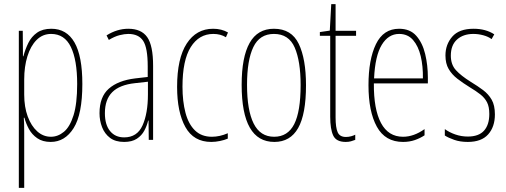

<svg xmlns="http://www.w3.org/2000/svg" viewBox="-20 -676 2446 928"><path d="M228 -537Q302 -537 340 -471Q378 -405 378 -270Q378 -124 336 -57Q294 10 225 10Q186 10 160 -8Q134 -26 119.5 -53Q105 -80 98 -107H95Q96 -98 96.5 -79.5Q97 -61 97 -37V232H71V-527H90L91 -404H93Q102 -438 117 -468.5Q132 -499 159 -518Q186 -537 228 -537ZM227 -512Q186 -512 157 -483Q128 -454 112.5 -404Q97 -354 97 -292V-219Q97 -159 114 -113Q131 -67 160 -41Q189 -15 226 -15Q260 -15 289 -39Q318 -63 335.5 -119Q353 -175 353 -270Q353 -386 322.5 -449Q292 -512 227 -512Z M600 -537Q663 -537 691.5 -496.5Q720 -456 720 -358V0H699L698 -93H696Q690 -68 677.5 -44.5Q665 -21 641.5 -5.5Q618 10 580 10Q538 10 512 -9.5Q486 -29 473.5 -61Q461 -93 461 -129Q461 -208 506 -247.5Q551 -287 633 -297L694 -304V-355Q694 -445 672 -478.5Q650 -512 600 -512Q582 -512 558 -506Q534 -500 506 -483L495 -505Q546 -537 600 -537ZM632 -274Q558 -266 522.5 -230.5Q487 -195 487 -129Q487 -73 512 -42.5Q537 -12 580 -12Q643 -12 669 -70Q695 -128 695 -220V-281Z M1001 10Q916 10 876 -62Q836 -134 836 -256Q836 -394 882.5 -465.5Q929 -537 1010 -537Q1051 -537 1082 -519L1072 -496Q1046 -512 1011 -512Q942 -512 902 -448.5Q862 -385 862 -257Q862 -186 876.5 -131Q891 -76 922.5 -45.5Q954 -15 1004 -15Q1042 -15 1081 -32V-6Q1065 1 1043 5.5Q1021 10 1001 10Z M1459 -264Q1459 -124 1421 -57Q1383 10 1306 10Q1148 10 1148 -266Q1148 -400 1186.5 -468.5Q1225 -537 1304 -537Q1389 -537 1424 -464Q1459 -391 1459 -264ZM1174 -266Q1174 -143 1206 -79Q1238 -15 1305 -15Q1371 -15 1402 -76Q1433 -137 1433 -265Q1433 -380 1404.5 -446Q1376 -512 1304 -512Q1235 -512 1204.5 -448.5Q1174 -385 1174 -266Z M1652 -14Q1665 -14 1677.5 -17.5Q1690 -21 1697 -25V0Q1687 4 1676 7Q1665 10 1651 10Q1605 10 1590.5 -21Q1576 -52 1576 -112V-503H1526V-521L1574 -528L1581 -656H1602V-527H1701V-503H1602V-108Q1602 -60 1612 -37Q1622 -14 1652 -14Z M1909 -537Q1962 -537 1992 -503Q2022 -469 2035 -415Q2048 -361 2048 -301V-273H1787Q1786 -148 1821.5 -81.5Q1857 -15 1928 -15Q1980 -15 2032 -52V-22Q2011 -8 1985 1Q1959 10 1928 10Q1842 10 1801.5 -63.5Q1761 -137 1761 -264Q1761 -388 1797 -462.5Q1833 -537 1909 -537ZM1909 -512Q1857 -512 1825 -459Q1793 -406 1788 -297H2024Q2025 -356 2013.5 -404.5Q2002 -453 1976.5 -482.5Q1951 -512 1909 -512Z M2372 -123Q2372 -63 2339.5 -26.5Q2307 10 2241 10Q2204 10 2175.5 0Q2147 -10 2130 -21V-52Q2152 -36 2181 -26Q2210 -16 2241 -16Q2294 -16 2319.5 -44.5Q2345 -73 2345 -125Q2345 -160 2334 -181.5Q2323 -203 2302 -219.5Q2281 -236 2251 -254Q2217 -275 2190.5 -295.5Q2164 -316 2148.5 -342.5Q2133 -369 2133 -408Q2133 -461 2166 -499Q2199 -537 2269 -537Q2328 -537 2369 -510L2356 -487Q2340 -499 2316 -505.5Q2292 -512 2268 -512Q2219 -512 2189 -485Q2159 -458 2159 -407Q2159 -364 2183.5 -337Q2208 -310 2256 -280Q2289 -260 2315 -240.5Q2341 -221 2356.5 -194Q2372 -167 2372 -123Z"/></svg>

Font: Noto Sans Lao UI ExtCond Thin
Style: Regular
Weight: 100
Width: 2
Designer: Monotype Design Team
Foundry: Monotype Imaging Inc.
Version: Version 2.000; ttfautohint (v1.8.4.7-5d5b)